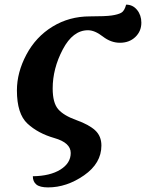

<svg xmlns="http://www.w3.org/2000/svg" viewBox="-20 -607 632 831"><path d="M122.1 155.8Q196.8 154.8 241.5 127Q286.1 99.1 286.1 55.2Q286.1 10.7 215.3 -9.5Q144.5 -29.8 98.9 -72Q53.2 -114.3 53.2 -215.8Q53.2 -293.5 94.2 -370.6Q135.3 -447.8 207.5 -491.9Q279.8 -536.1 369.1 -536.1Q436.5 -536.1 463.4 -540Q490.2 -543.9 504.4 -551.5Q518.6 -559.1 525.9 -586.9Q554.7 -586.9 573.2 -564.2Q591.8 -541.5 591.8 -508.8Q591.8 -471.7 565.7 -446.8Q539.6 -421.9 499 -421.9Q460 -421.9 425 -449Q390.1 -476.1 360.8 -476.1Q295.4 -476.1 251.7 -393.1Q208 -310.1 208 -224.1Q208 -162.1 231.7 -134.5Q255.4 -106.9 310.5 -87.2Q365.7 -67.4 392.3 -42.5Q418.9 -17.6 418.9 22.9Q418.9 99.6 343.8 151.9Q268.6 204.1 188 204.1Q152.8 204.1 137.5 191.7Q122.1 179.2 122.1 155.8Z"/></svg>

Font: Droid Serif
Style: Bold Italic
Weight: 700
Italic angle: -12°
Designer: Monotype Design team
Foundry: Monotype Imaging Inc.
Version: Version 1.03